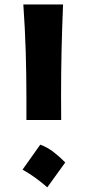

<svg xmlns="http://www.w3.org/2000/svg" viewBox="-20 -822 387 852"><path d="M97.2 -289.6V-387.7Q97.2 -491.7 94.2 -591.3Q91.3 -690.9 83.5 -802.2H259.8Q255.4 -695.3 253.2 -598.6Q251 -502 251 -395L251.5 -289.6ZM158.7 -180.2Q190.4 -168.5 218.5 -146.7Q246.6 -125 269.5 -101.1L189.9 9.3Q166 -11.7 138.9 -31.5Q111.8 -51.3 80.1 -69.3Z"/></svg>

Font: Pinar DS2-Bold
Style: Regular
Weight: 700
Designer: Amin Abedi
Version: Version 2.000